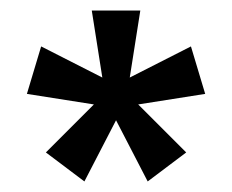

<svg xmlns="http://www.w3.org/2000/svg" viewBox="-20 -717 440 364"><path d="M67 -428 158 -519 31 -539 58 -629 174 -570 154 -697H246L226 -570L342 -629L369 -539L242 -519L333 -428L260 -373L200 -489L140 -373Z"/></svg>

Font: HK Grotesk Black
Style: Regular
Weight: 900
Designer: Alfredo Marco Pradil
Foundry: Hanken Design Co.
Version: Version 3.001